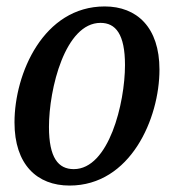

<svg xmlns="http://www.w3.org/2000/svg" viewBox="-20 -566 546 596"><path d="M196 10C385 10 475 -198 475 -350C475 -481 405 -546 305 -546C115 -546 25 -338 25 -186C25 -55 95 10 196 10ZM209 -41C161 -41 132 -76 132 -172C132 -290 182 -495 292 -495C339 -495 368 -460 368 -364C368 -246 318 -41 209 -41Z"/></svg>

Font: Noto Serif Condensed Medium
Style: Italic
Weight: 500
Width: 3
Italic angle: -12°
Designer: Monotype Design Team
Foundry: Monotype Imaging Inc.
Version: Version 2.013